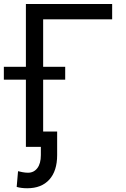

<svg xmlns="http://www.w3.org/2000/svg" viewBox="-44 -748 640 978"><path d="M527.3 -727.5V-649.4H175.8V0H87.9V-727.5ZM-24.4 -342.3V-407.7H288.1V-342.3ZM94.7 210.9Q80.1 210.9 66.2 209.2Q52.2 207.5 41 204.1L47.9 124Q55.2 126 70.1 128.9Q85 131.8 98.6 131.8Q128.4 131.8 146.2 108.4Q164.1 85 164.1 42V0H127.9V-78.1H247.1V42Q247.1 122.6 207.3 166.7Q167.5 210.9 94.7 210.9Z"/></svg>

Font: Inter
Style: Regular
Weight: 400
Designer: Rasmus Andersson
Foundry: rsms
Version: Version 4.000;git-8c9346024